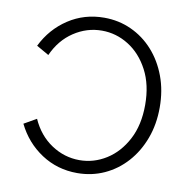

<svg xmlns="http://www.w3.org/2000/svg" viewBox="-82 -812 891 900"><g transform="rotate(10 363.5 -361.5)"><path d="M114.3 -513.2 55.2 -546.9Q96.7 -631.3 172.6 -681.2Q248.5 -731 342.8 -731Q412.1 -731 471.9 -703.6Q531.7 -676.3 576.4 -626.5Q621.1 -576.7 646.2 -509.3Q671.4 -441.9 671.4 -361.3Q671.4 -280.8 646.2 -213.4Q621.1 -146 576.4 -96.2Q531.7 -46.4 471.9 -19Q412.1 8.3 342.8 8.3Q248.5 8.3 172.6 -41.5Q96.7 -91.3 55.2 -175.8L114.3 -209.5Q147.5 -135.3 209.2 -94.2Q271 -53.2 342.8 -53.2Q411.1 -53.2 470.2 -90.3Q529.3 -127.4 565.7 -196.5Q602.1 -265.6 602.1 -361.3Q602.1 -457 565.7 -526.1Q529.3 -595.2 470.2 -632.3Q411.1 -669.4 342.8 -669.4Q271 -669.4 209.2 -628.4Q147.5 -587.4 114.3 -513.2Z"/></g></svg>

Font: Giphurs Light
Style: Regular
Weight: 300
Version: Version 0.920; ttfautohint (v1.8.4.7-5d5b)